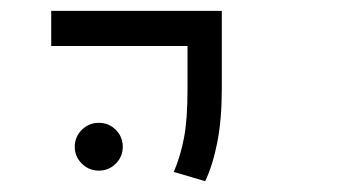

<svg xmlns="http://www.w3.org/2000/svg" viewBox="-20 -606 626 355"><path d="M359.4 -271 301.3 -288.1Q314 -317.9 320.3 -351.6Q326.7 -385.3 326.7 -441.4V-521H74.7V-585.9H390.1V-441.4Q390.1 -385.3 381.8 -343Q373.5 -300.8 359.4 -271ZM162.6 -290.5Q144.5 -290.5 131.3 -303.5Q118.2 -316.4 118.2 -334.5Q118.2 -353 131.3 -366Q144.5 -378.9 162.6 -378.9Q181.2 -378.9 194.1 -366Q207 -353 207 -334.5Q207 -316.4 194.1 -303.5Q181.2 -290.5 162.6 -290.5Z"/></svg>

Font: Cascadia Mono PL Light
Style: Regular
Weight: 300
Monospace: yes
Designer: Aaron Bell
Foundry: Saja Typeworks
Version: Version 2404.023; ttfautohint (v1.8.4)